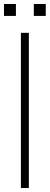

<svg xmlns="http://www.w3.org/2000/svg" viewBox="-20 -945 250 965"><path d="M125 -780V0H85V-780ZM210 -925V-865H150V-925ZM60 -925V-865H0V-925Z"/></svg>

Font: Cooper Hewitt
Style: Light
Weight: 703
Designer: Village Type and Design LLC
Foundry: Cooper Hewitt Smithsonian Design Museum
Version: 1.000